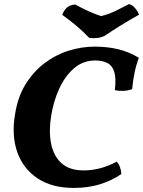

<svg xmlns="http://www.w3.org/2000/svg" viewBox="-20 -914 703 943"><path d="M662 -630Q649 -596 641 -557.5Q633 -519 629 -476Q590 -462 544 -471Q551 -530 541 -561.5Q531 -593 506.5 -605Q482 -617 448 -617Q388 -617 343.5 -578.5Q299 -540 270.5 -477.5Q242 -415 231 -343Q219 -269 231 -208.5Q243 -148 282 -112.5Q321 -77 392 -77Q429 -77 469.5 -87Q510 -97 553 -120Q564 -108 569.5 -92.5Q575 -77 576 -59Q525 -25 468 -8Q411 9 342 9Q235 9 164.5 -38Q94 -85 65 -166.5Q36 -248 54 -353Q67 -438 105.5 -500Q144 -562 198.5 -603.5Q253 -645 317 -665Q381 -685 445 -685Q506 -685 559.5 -672.5Q613 -660 662 -630ZM418 -728Q389 -759 355 -787.5Q321 -816 286 -841Q294 -864 309 -877Q324 -890 350 -892Q378 -876 410.5 -861Q443 -846 476 -835Q512 -843 549 -861Q586 -879 614 -894Q631 -889 644 -873.5Q657 -858 663 -842Q620 -818 574.5 -790Q529 -762 494 -738Q461 -722 418 -728Z"/></svg>

Font: Vollkorn ExtraBold
Style: Italic
Weight: 800
Italic angle: -11°
Designer: Friedrich Althausen
Foundry: Friedrich Althausen
Version: Version 5.000; ttfautohint (v1.8.3)